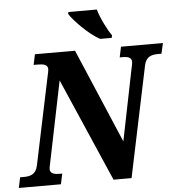

<svg xmlns="http://www.w3.org/2000/svg" viewBox="-77 -983 967 1040"><g transform="rotate(-5 406.0 -463.0)"><path d="M492 -766H555L558 -779C538 -807 502 -876 488 -926H334L331 -916C354 -879 432 -798 492 -766ZM-17 0H212L224 -57H211C185 -57 158 -61 158 -87C158 -93 160 -103 164 -121L254 -561L498 0H596L722 -602C732 -650 764 -657 797 -657H816L829 -714H601L589 -657H604C629 -657 654 -653 654 -627C654 -619 651 -605 648 -593L569 -202L351 -714H133L121 -657H141C173 -657 198 -653 198 -627C198 -619 195 -607 191 -589L91 -112C81 -64 49 -57 15 -57H-5Z"/></g></svg>

Font: Noto Serif SemiCondensed Extra
Style: Italic
Weight: 800
Width: 4
Italic angle: -12°
Designer: Monotype Design Team
Foundry: Monotype Imaging Inc.
Version: Version 1.901